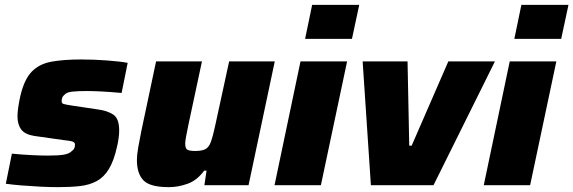

<svg xmlns="http://www.w3.org/2000/svg" viewBox="-20 -763 2362 791"><path d="M220 8Q185 8 146 6Q107 4 69.5 1Q32 -2 4 -6L29 -130Q69 -126 109 -124Q149 -122 177 -122Q222 -122 244 -126Q266 -130 276 -141Q289 -149 289 -167Q289 -176 279.5 -179.5Q270 -183 241 -186L121 -203Q83 -209 67.5 -229.5Q52 -250 52 -284Q52 -299 55 -320Q58 -341 63 -364Q79 -435 110.5 -467.5Q142 -500 192.5 -509Q243 -518 314 -518Q366 -518 420.5 -514Q475 -510 506 -504L481 -380Q439 -384 400.5 -386Q362 -388 341 -388Q301 -388 277.5 -385.5Q254 -383 245 -372Q234 -364 234 -346Q234 -337 242.5 -334.5Q251 -332 277 -328L384 -312Q422 -307 446.5 -291Q471 -275 471 -225Q471 -197 462 -158Q449 -100 428.5 -66.5Q408 -33 378.5 -17Q349 -1 310 3.5Q271 8 220 8Z M676 8Q598 8 571 -20Q544 -48 544 -104Q544 -124 549.5 -156Q555 -188 562 -222L623 -510H812L756 -248Q751 -224 747 -202.5Q743 -181 743 -171Q743 -151 752.5 -146Q762 -141 784 -141Q813 -141 827 -149Q841 -157 849 -179Q857 -201 866 -243L924 -510H1112L1004 0H822L831 -60H821Q792 -20 753 -6Q714 8 676 8Z M1237 -603 1266 -743H1460L1430 -603ZM1111 0 1218 -510H1410L1302 0Z M1508 0 1474 -510H1659L1666 -163H1676L1827 -510H2019L1766 0Z M2099 -603 2128 -743H2322L2292 -603ZM1973 0 2080 -510H2272L2164 0Z"/></svg>

Font: Saira ExtraBold
Style: Italic
Weight: 800
Italic angle: -12°
Designer: Hector Gatti with collaboration of the Omnibus-Type team
Foundry: Omnibus-Type
Version: Version 1.100; ttfautohint (v1.8.3)